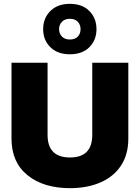

<svg xmlns="http://www.w3.org/2000/svg" viewBox="-20 -971 729 1001"><path d="M344 -951Q409 -951 446 -913.5Q483 -876 483 -819Q483 -762 446 -725Q409 -688 344 -688Q280 -688 242.5 -725Q205 -762 205 -819Q205 -876 242.5 -913.5Q280 -951 344 -951ZM400 -819Q400 -842 385.5 -857.5Q371 -873 344 -873Q318 -873 303 -857.5Q288 -842 288 -819Q288 -796 303 -780.5Q318 -765 344 -765Q371 -765 385.5 -780Q400 -795 400 -819ZM40 -248V-644H228V-268Q228 -150 345 -150Q461 -150 461 -268V-644H649V-248Q649 -166 611 -108Q573 -50 504 -20Q435 10 345 10Q207 10 123.5 -57.5Q40 -125 40 -248Z"/></svg>

Font: Kanit Bold
Style: Regular
Weight: 700
Designer: Katatrad Team
Foundry: CadsonDemak
Version: Version 1.000